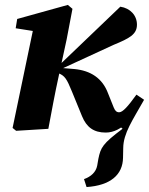

<svg xmlns="http://www.w3.org/2000/svg" viewBox="-20 -520 602 775"><path d="M45.1 8 175.1 0C188.8 -72.4 201.5 -142.9 217.3 -214.3L249 -360.9L272.5 -484.4L253.8 -500.2L49.4 -443.4L43.3 -405.9L169.7 -386L116.6 -415L30.8 -3.6L45.1 8ZM329.4 235C425 228.7 475.7 186 476.6 116.5L477.4 77.5C478 17.6 515.4 -34.8 561.8 -117.6L536.9 -111.1L458.1 -14.6L474.8 -0.3C393.5 60.5 386.5 75.7 377.1 120.9L372.3 148.7C367.2 175 347.2 193 319.1 203L329.4 235ZM406.5 15.1C474.8 15.1 524.1 -54 561.1 -117.6L530.7 -138C496.7 -90.5 475.3 -66.8 461 -66.8C450 -66.8 444.2 -73.5 439 -86.2L416.2 -143.1C393.2 -205 345.2 -235.2 279.7 -241.4L223.9 -246L220.2 -238.3L438.9 -339.1C502.1 -365.2 532.8 -381 532.8 -420.5C532.8 -458 505.6 -487 465.7 -493L203.5 -242L202.9 -229.3L213.6 -225.5C242.2 -214.5 249.4 -201.6 270.6 -150L311 -51.2C329.3 -6.2 358.7 15.1 406.5 15.1Z"/></svg>

Font: Source Serif 4 Variable
Style: Italic
Weight: 400
Italic angle: -12°
Designer: Frank Grießhammer
Foundry: Adobe Systems Incorporated
Version: Version 4.004;hotconv 1.0.116;makeotfexe 2.5.65601